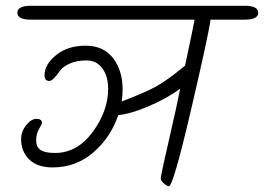

<svg xmlns="http://www.w3.org/2000/svg" viewBox="-20 -656 913 664"><path d="M87 -636H826Q873 -636 873 -612Q873 -588 826 -588H708Q702 -539 640.5 -275.5Q579 -12 564 -12Q558 -12 547 -21.5Q536 -31 536 -38.5Q536 -46 545 -86.5Q554 -127 570 -197Q591 -288 603 -349Q556 -315 494 -288.5Q432 -262 389 -258Q363 -181 303 -129Q243 -77 162 -77Q109 -77 81 -104.5Q53 -132 53 -175Q53 -201 70.5 -223Q88 -245 106.5 -245Q125 -245 125 -231Q125 -227 115 -210Q105 -193 105 -170.5Q105 -148 120 -137.5Q135 -127 170 -127Q247 -127 300.5 -199.5Q354 -272 354 -349Q354 -392 334 -419.5Q314 -447 279.5 -447Q245 -447 221 -436Q197 -425 188 -412Q163 -376 151 -376Q134 -376 134 -396Q134 -433 174 -465.5Q214 -498 276 -498Q338 -498 371 -455Q404 -412 404 -347Q404 -326 401 -305Q484 -337 521 -357.5Q558 -378 620 -429Q648 -560 653 -588H87Q40 -588 40 -612Q40 -636 87 -636Z"/></svg>

Font: Kalam Light
Style: Regular
Weight: 300
Version: Version 2.001;PS 1.0;hotconv 1.0.79;makeotf.lib2.5.61930; tt